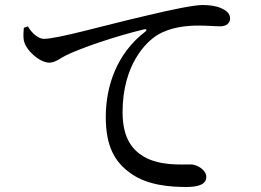

<svg xmlns="http://www.w3.org/2000/svg" viewBox="-20 -738 1040 766"><path d="M91 -633C106 -607 132 -583 155 -583C210 -583 389 -635 557 -674C669 -701 755 -718 788 -718C816 -718 844 -714 863 -705C886 -695 898 -682 898 -664C898 -647 884 -633 859 -633C837 -633 807 -636 772 -636C725 -636 658 -630 606 -597C564 -571 469 -481 469 -290C469 -179 515 -136 554 -113C617 -76 703 -82 740 -82C767 -82 803 -60 803 -32C803 -2 770 8 724 8C661 8 569 2 502 -46C438 -91 402 -154 402 -271C402 -396 447 -526 560 -612C567 -617 566 -623 555 -621C442 -594 301 -546 241 -516C221 -506 200 -488 177 -488C138 -488 82 -538 75 -577C72 -595 74 -612 75 -627Z"/></svg>

Font: Noto Serif KR Medium
Style: Regular
Weight: 500
Designer: Ryoko NISHIZUKA 西塚涼子 (kana & ideographs); Frank Grießhammer (Latin, Greek & Cyrillic); Wenlong ZHANG 张文龙 (bopomofo); San
Foundry: Adobe
Version: Version 2.001;hotconv 1.1.0;makeotfexe 2.6.0